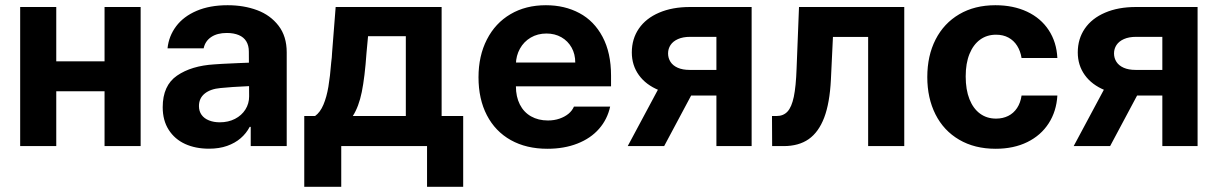

<svg xmlns="http://www.w3.org/2000/svg" viewBox="-20 -557 4640 732"><path d="M425.1 -209H147.4V-323.2H425.1ZM194.5 0H56.9V-530.3H194.5ZM516.2 0H378.6V-530.3H516.2Z M867.7 -225.3 820.9 -221.4Q782.4 -218 760.4 -200.2Q738.5 -182.4 738.5 -152.6Q738.5 -133 748.5 -119.1Q758.5 -105.2 776.7 -98Q794.9 -90.7 817.8 -90.7Q850.4 -90.7 875.9 -103.8Q901.3 -116.9 915.6 -139.5Q929.8 -162.1 929.8 -189.6L928.7 -360.7Q928.7 -383.3 919.1 -399.2Q909.6 -415.1 890.4 -423.2Q871.3 -431.3 844.6 -431.3Q808.3 -431.3 785.3 -415.9Q762.3 -400.5 756.4 -372.7H618.7Q623.5 -419.5 651.6 -456.9Q679.7 -494.3 729.7 -515.7Q779.8 -537.1 847.9 -537.1Q909.8 -537.1 960.4 -518.2Q1011 -499.3 1042 -458.9Q1073.1 -418.5 1073.1 -357.3V0H935.9V-73.4H932Q918.9 -48.4 897.5 -30Q876.1 -11.5 845.9 -0.8Q815.7 9.9 776.6 9.9Q725.2 9.9 685.6 -8.2Q646 -26.4 623.2 -62.1Q600.3 -97.8 600.3 -148.2Q600.3 -231.2 655 -268.7Q709.7 -306.3 797.3 -311.6Q812.1 -313.1 887.8 -316.4L935.7 -318.3L936.7 -229Q916.8 -228.4 867.7 -225.3Z M1140 -114.7H1181.2Q1200.7 -128.6 1213.1 -158Q1225.5 -187.4 1232 -226.5Q1238.6 -265.6 1242.8 -319.6Q1244.2 -329.1 1244.9 -337.8Q1245.6 -346.5 1246 -355.4L1259.7 -530.3H1663.7V-114.7H1745.9V155.1H1608.1V0H1281V155.1H1140ZM1527.2 -114.7V-418.9H1383.2L1377.3 -355.4Q1370.8 -262.6 1359.3 -206.3Q1347.8 -150 1325.1 -114.7Z M1804.3 -262.4Q1804.3 -344 1836.3 -406.4Q1868.2 -468.9 1926.3 -503Q1984.3 -537.1 2061.2 -537.1Q2132.8 -537.1 2188.9 -507.1Q2245.1 -477.2 2277.3 -416.5Q2309.6 -355.8 2309.6 -268.6V-227.9H1863.5V-318.5H2173.2Q2173.2 -350.8 2159.2 -375.7Q2145.2 -400.7 2120.3 -415Q2095.3 -429.2 2063.4 -429.2Q2029.8 -429.2 2003.4 -413.7Q1977.1 -398.2 1962.3 -371.5Q1947.5 -344.8 1946.9 -313V-228.1Q1946.9 -188.3 1961.9 -158.7Q1976.9 -129.1 2004.6 -113.4Q2032.3 -97.7 2069 -97.7Q2093.2 -97.7 2113.2 -104.7Q2133.1 -111.6 2147.2 -123.1Q2161.2 -134.6 2168.2 -150.6H2306.2Q2295.7 -102.2 2263.9 -65.9Q2232.1 -29.5 2181.5 -9.7Q2131 10.2 2066.8 10.2Q1986.6 10.2 1927.4 -22.9Q1868.2 -56.1 1836.3 -117.6Q1804.3 -179.1 1804.3 -262.4Z M2711.3 -416.5H2610.3Q2584 -416.5 2564.9 -408.1Q2545.9 -399.7 2536.4 -385.3Q2527 -370.9 2527 -353.3Q2527 -335.5 2536.3 -321.1Q2545.6 -306.7 2564.1 -298.6Q2582.6 -290.5 2608.7 -290.5H2758.7V-192.7H2608.7Q2541.8 -192.7 2492.1 -213.2Q2442.3 -233.6 2415.6 -270.9Q2388.8 -308.2 2388.8 -357.1Q2388.8 -408.7 2415.7 -448Q2442.6 -487.2 2492.9 -508.7Q2543.2 -530.3 2610.3 -530.3H2845.6V0H2711.3ZM2520.8 -275.7H2659.2L2512.1 0H2373.2Z M2923.2 -114.7H2940.7Q2966.7 -114.7 2982.4 -131.7Q2998.1 -148.7 3006.4 -187.9Q3014.6 -227.2 3017 -295.9L3026.2 -530.3H3427.5V0H3289.8V-416.1H3155.6L3147.8 -253Q3143.3 -164 3122.2 -108.5Q3101 -53.1 3063.1 -26.5Q3025.2 0 2967.6 0H2923.8Z M3515.3 -263.2Q3515.3 -344.4 3546.9 -406.4Q3578.6 -468.3 3637.2 -502.7Q3695.8 -537.1 3774.9 -537.1Q3843.1 -537.1 3895.7 -512.5Q3948.3 -487.8 3978.3 -442Q4008.3 -396.2 4011.2 -335.8H3874.7Q3870.5 -362.3 3857.8 -382.5Q3845.1 -402.7 3824.7 -413.7Q3804.4 -424.7 3777.4 -424.7Q3742.6 -424.7 3716.7 -405.9Q3690.7 -387 3676.2 -351.4Q3661.7 -315.8 3661.7 -265.6Q3661.7 -215 3676 -179Q3690.3 -143 3716.3 -123.9Q3742.2 -104.8 3777.4 -104.8Q3803.1 -104.8 3823.7 -115Q3844.3 -125.2 3857.5 -145.1Q3870.7 -165 3874.7 -192.7H4011.2Q4007.7 -132.7 3978.1 -86.8Q3948.6 -40.9 3896.8 -15.4Q3844.9 10.2 3775.7 10.2Q3695.8 10.2 3636.8 -24.4Q3577.7 -59 3546.5 -121Q3515.3 -183 3515.3 -263.2Z M4411.4 -416.5H4310.5Q4284.2 -416.5 4265.1 -408.1Q4246.1 -399.7 4236.6 -385.3Q4227.2 -370.9 4227.2 -353.3Q4227.2 -335.5 4236.5 -321.1Q4245.8 -306.7 4264.3 -298.6Q4282.8 -290.5 4308.9 -290.5H4458.9V-192.7H4308.9Q4242 -192.7 4192.3 -213.2Q4142.5 -233.6 4115.8 -270.9Q4089 -308.2 4089 -357.1Q4089 -408.7 4115.9 -448Q4142.8 -487.2 4193.1 -508.7Q4243.3 -530.3 4310.5 -530.3H4545.8V0H4411.4ZM4221 -275.7H4359.4L4212.3 0H4073.4Z"/></svg>

Font: Pretendard Std Variable
Style: Regular
Weight: 400
Designer: Base glyphs from Inter by Rasmus Andersson; Hangeul glyphs from Noto Sans CJK(Source Han Sans) by Jang Soo-young and Kan
Foundry: Kil Hyung-jin
Version: Version 1.309;Glyphs 3.2 (3225)